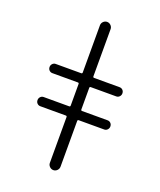

<svg xmlns="http://www.w3.org/2000/svg" viewBox="-181 -922 1048 1254"><g transform="rotate(20 343.0 -295.0)"><path d="M298 -207Q306 -207 306 -215V-365Q306 -373 298 -373H121Q108 -373 99 -382Q90 -391 90 -405Q90 -418 99 -427.5Q108 -437 121 -437H298Q306 -437 306 -445V-773Q306 -788 317 -799Q328 -810 343 -810Q358 -810 369 -799Q380 -788 380 -773V-445Q380 -437 388 -437H565Q578 -437 587 -428Q596 -419 596 -405Q596 -392 587 -382.5Q578 -373 565 -373H388Q380 -373 380 -365V-215Q380 -207 388 -207H565Q578 -207 587 -198Q596 -189 596 -175Q596 -162 587 -152.5Q578 -143 565 -143H388Q380 -143 380 -135V183Q380 198 369 209Q358 220 343 220Q328 220 317 209Q306 198 306 183V-135Q306 -143 298 -143H121Q108 -143 99 -152Q90 -161 90 -175Q90 -188 99 -197.5Q108 -207 121 -207Z"/></g></svg>

Font: Rounded Mplus 1c
Style: Regular
Weight: 400
Version: Version 1.059.20150529